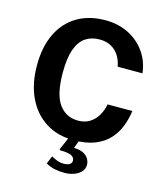

<svg xmlns="http://www.w3.org/2000/svg" viewBox="-135 -834 987 1149"><g transform="rotate(15 359.0 -260.0)"><path d="M375.5 -733Q457 -733 520.8 -700.2Q584.6 -667.4 623.7 -610.8Q662.8 -554.3 670.2 -483.3H516.8Q510.1 -521 491.6 -550.3Q473.1 -579.6 443 -596.2Q412.8 -612.9 371.1 -612.9Q320.7 -612.9 284.2 -588.4Q247.7 -563.8 228.1 -509.3Q208.5 -454.8 208.5 -365.5Q208.5 -230.6 251.8 -170.3Q295.1 -110.1 371.1 -110.1Q412.8 -110.1 443 -129.2Q473.1 -148.4 491.6 -180.3Q510.1 -212.1 516.8 -249.8H670.2Q663.6 -198.5 645.1 -151.7Q626.7 -104.9 592.6 -68.4Q558.4 -31.8 505.1 -10.9Q451.7 10 375.5 10Q274.5 10 201 -37.1Q127.6 -84.2 87.8 -169Q48 -253.8 48 -367.6Q48 -481.3 87.4 -563.1Q126.9 -644.9 200.3 -689Q273.8 -733 375.5 -733ZM491.5 131.5Q491.5 157 475 175.2Q458.4 193.3 431.1 203Q403.8 212.8 371.8 212.8Q340.7 212.8 311.4 206.8Q282.2 200.8 256.9 185.6L276.8 136.3Q292.5 145.8 312.4 153.4Q332.2 161.1 354 161.1Q377.8 161.1 390.8 152.8Q403.8 144.6 403.8 130.1Q403.8 110.3 384.8 100Q365.9 89.7 319.2 89.2Q312.9 89.2 310.7 87.5Q308.5 85.7 311 79.8L347.7 -5H412.3L390.1 53.6Q427.8 54.3 450 66.4Q472.1 78.4 481.8 96.2Q491.5 113.9 491.5 131.5Z"/></g></svg>

Font: Public Sans Thin
Style: Regular
Weight: 100
Designer: The Public Sans project authors (U.S. Web Design System). Libre Franklin designed by Pablo Impallari and Rodrigo Fuenzal
Version: Version 1.008